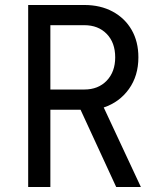

<svg xmlns="http://www.w3.org/2000/svg" viewBox="-20 -750 640 770"><path d="M93 0V-730H318Q383 -730 432 -703.5Q481 -677 508 -630Q535 -583 535 -520Q535 -446 497 -393Q459 -340 396 -319L545 0H446L303 -310H182V0ZM182 -391H318Q374 -391 408 -426.5Q442 -462 442 -520Q442 -579 408 -614Q374 -649 318 -649H182Z"/></svg>

Font: JetBrains Mono
Style: Regular
Weight: 400
Monospace: yes
Designer: Philipp Nurullin, Konstantin Bulenkov
Foundry: JetBrains
Version: Version 2.305